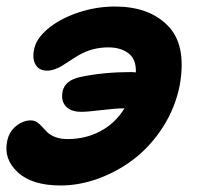

<svg xmlns="http://www.w3.org/2000/svg" viewBox="-20 -524 611 592"><path d="M167 47.9Q78.6 47.9 34.7 7.1Q-9.3 -33.7 2 -87.9Q7.3 -117.2 29.1 -135Q50.8 -152.8 75.2 -152.8Q85.9 -152.8 94.5 -147Q103 -141.1 110.4 -132.6Q117.7 -124 126.7 -115.5Q135.7 -106.9 151.4 -101.1Q167 -95.2 188 -95.2Q244.6 -95.2 290.3 -119.9Q335.9 -144.5 363.8 -189.9H358.9Q337.9 -189.9 293.7 -184.6Q249.5 -179.2 231 -179.2Q198.2 -179.2 182.9 -196.3Q167.5 -213.4 172.9 -241.2Q179.2 -276.9 230 -287.1Q300.3 -301.8 384.8 -301.8Q387.2 -301.8 391.8 -301.3Q396.5 -300.8 398.9 -300.8Q400.4 -341.3 376.2 -359.6Q352.1 -377.9 314 -377.9Q264.2 -377.9 223.1 -354Q211.4 -347.2 195.1 -336.4Q178.7 -325.7 169.9 -320.3Q161.1 -314.9 148.9 -310.5Q136.7 -306.2 125 -306.2Q100.6 -306.2 89.8 -324.5Q79.1 -342.8 85 -371.1Q91.3 -404.8 127.7 -435.3Q164.1 -465.8 220 -484.9Q275.9 -503.9 335 -503.9Q384.8 -503.9 425.3 -490Q465.8 -476.1 495.8 -446.5Q525.9 -417 535.6 -371.1Q545.4 -325.2 534.2 -261.2Q520.5 -191.9 482.7 -132.8Q444.8 -73.7 394.3 -34.7Q343.8 4.4 284.4 26.1Q225.1 47.9 167 47.9Z"/></svg>

Font: Shantell Sans Irregular Bouncy
Style: Bold Italic
Weight: 700
Italic angle: -11.31°
Designer: Stephen Nixon, Anya Danilova, Shantell Martin
Foundry: Arrow Type
Version: Version 1.006;[9816181b4]